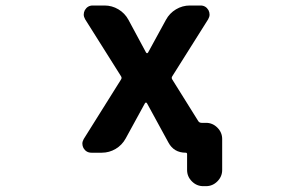

<svg xmlns="http://www.w3.org/2000/svg" viewBox="-20 -546 1040 684"><path d="M500 -359.4Q502 -356.4 503.9 -356.4Q505.9 -356.4 507.8 -359.4L571.3 -475.6Q584 -499 606.9 -512.7Q629.9 -526.4 656.2 -526.4H694.3Q712.9 -526.4 722.7 -509.8Q726.6 -502 726.6 -494.1Q726.6 -486.3 721.7 -477.5L593.8 -274.4Q589.8 -268.6 593.8 -262.7L686.5 -114.3Q690.4 -108.4 698.2 -108.4H713.9Q737.3 -108.4 754.4 -91.3Q771.5 -74.2 771.5 -50.8V59.6Q771.5 83 754.4 100.1Q737.3 117.2 713.9 117.2H704.1Q680.7 117.2 663.6 100.1Q646.5 83 646.5 59.6V2.9Q646.5 -2 641.6 -2Q599.6 -2 580.1 -38.1L503.9 -177.7Q502 -180.7 500 -180.7Q498 -180.7 496.1 -177.7L427.7 -52.7Q415 -29.3 392.1 -15.6Q369.1 -2 342.8 -2H305.7Q287.1 -2 277.3 -18.6Q273.4 -26.4 273.4 -34.2Q273.4 -42 278.3 -50.8L411.1 -262.7Q415 -268.6 411.1 -274.4L283.2 -477.5Q278.3 -486.3 278.3 -494.1Q278.3 -502 282.2 -509.8Q292 -526.4 310.5 -526.4H352.5Q378.9 -526.4 401.9 -512.7Q424.8 -499 437.5 -475.6Z"/></svg>

Font: Gen Jyuu Gothic Monospace Bold
Style: Bold
Weight: 700
Designer: [Source Han Sans]
Ryoko NISHIZUKA  (kana & ideographs); Paul D. Hunt (Latin, Greek & Cyrillic); Wenlong ZHANG  (bopomofo
Version: Version 1.002.20150607